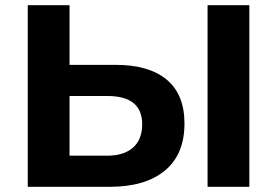

<svg xmlns="http://www.w3.org/2000/svg" viewBox="-20 -720 1068 740"><path d="M691 -244Q691 -125 615.5 -62.5Q540 0 403 0H87V-700H248V-470H426Q554 -470 622.5 -413Q691 -356 691 -244ZM528 -241Q528 -350 394 -350H248V-120H394Q457 -120 492.5 -151Q528 -182 528 -241ZM780 -700H941V0H780Z"/></svg>

Font: mBank
Style: Bold
Weight: 700
Designer: Julieta Ulanovsky
Foundry: Julieta Ulanovsky
Version: Version 7.200